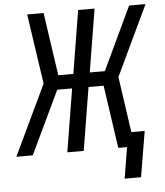

<svg xmlns="http://www.w3.org/2000/svg" viewBox="-65 -787 860 1002"><g transform="rotate(-5 364.5 -286.0)"><path d="M633 163 673 -76H603L561 -368L735 -735H649L493 -405H414L468 -735H382L328 -405H249L201 -735H115L169 -368L-6 0H80L237 -330H315L261 0H347L401 -330H480L528 0H574L547 163Z"/></g></svg>

Font: Iosevka Sparkle Oblique
Style: Regular
Weight: 400
Italic angle: -9°
Designer: Belleve Invis
Foundry: Belleve Invis
Version: Version 4.5.0; ttfautohint (v1.8.3)